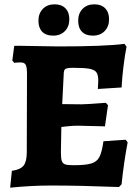

<svg xmlns="http://www.w3.org/2000/svg" viewBox="-20 -859 639 889"><path d="M571 -200Q553 -105 543 -6L531 7Q351 0 216 0Q125 0 27 10L35 -68Q75 -74 89.5 -92.5Q104 -111 104 -155L105 -516Q105 -548 99 -559Q93 -570 75 -570Q60 -570 46 -568L37 -579L46 -647H68Q227 -644 250 -644Q468 -644 556 -656L566 -643Q558 -604 551.5 -550Q545 -496 543 -454L433 -447L435 -485Q435 -512 426.5 -524Q418 -536 394.5 -540.5Q371 -545 320 -545Q291 -545 283 -540Q275 -535 275 -515L268 -377L357 -376Q381 -376 470 -383L480 -372L466 -274Q367 -277 340 -277Q319 -277 295 -274.5Q271 -272 264 -271L262 -154Q262 -126 266 -114Q270 -102 281.5 -98Q293 -94 320 -94Q376 -94 402.5 -102Q429 -110 440.5 -132.5Q452 -155 459 -205L562 -212ZM158 -763Q158 -797 178.5 -818Q199 -839 233 -839Q265 -839 283 -820.5Q301 -802 301 -770Q301 -736 280.5 -715Q260 -694 226 -694Q193 -694 175.5 -712Q158 -730 158 -763ZM342 -763Q342 -797 362.5 -818Q383 -839 417 -839Q449 -839 467 -820.5Q485 -802 485 -770Q485 -736 464.5 -715Q444 -694 410 -694Q377 -694 359.5 -712Q342 -730 342 -763Z"/></svg>

Font: Alegreya ExtraBold
Style: Regular
Weight: 800
Designer: Juan Pablo del Peral
Foundry: Huerta Tipografica
Version: Version 2.007; ttfautohint (v1.6)